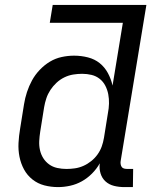

<svg xmlns="http://www.w3.org/2000/svg" viewBox="-20 -755 640 783"><path d="M217 8Q188 8 161 1Q134 -6 112.5 -23Q91 -40 78 -64Q65 -88 59.5 -115.5Q54 -143 55.5 -172Q57 -201 62 -230L78 -330Q82 -355 90 -379.5Q98 -404 110.5 -427Q123 -450 142 -470Q161 -490 183.5 -503.5Q206 -517 231.5 -522.5Q257 -528 282 -528Q311 -528 338.5 -521Q366 -514 386.5 -497.5Q407 -481 420 -457Q433 -433 439 -406L481 -662H183L195 -735H577L472 -98Q471 -92 472 -85.5Q473 -79 476.5 -74Q480 -69 486.5 -67.5Q493 -66 500 -66H523L522 8H487Q465 8 445 3Q425 -2 410.5 -15Q396 -28 390 -48Q384 -68 387 -89Q374 -66 355 -47Q336 -28 313.5 -15.5Q291 -3 266 2.5Q241 8 217 8ZM251 -66Q268 -66 285.5 -68.5Q303 -71 320 -78.5Q337 -86 352 -98Q367 -110 378 -125.5Q389 -141 395 -158Q401 -175 404 -193L420 -293Q424 -313 424.5 -332.5Q425 -352 421.5 -370.5Q418 -389 409.5 -405.5Q401 -422 386.5 -433.5Q372 -445 353.5 -449.5Q335 -454 315 -454Q297 -454 278.5 -451Q260 -448 242.5 -439.5Q225 -431 210.5 -417.5Q196 -404 185.5 -388Q175 -372 169 -354Q163 -336 160 -318L144 -218Q141 -199 140 -180Q139 -161 143 -143Q147 -125 156.5 -110Q166 -95 180.5 -84.5Q195 -74 213.5 -70Q232 -66 251 -66Z"/></svg>

Font: Iosevka Extended
Style: Italic
Weight: 400
Width: 7
Italic angle: -9°
Monospace: yes
Designer: Belleve Invis
Foundry: Belleve Invis
Version: Version 32.5.0; ttfautohint (v1.8.4)